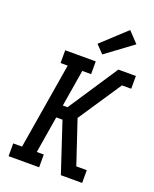

<svg xmlns="http://www.w3.org/2000/svg" viewBox="-177 -1088 954 1187"><g transform="rotate(20 300.0 -495.0)"><path d="M29 0V-84H87L181 -651H134V-735H335V-651H277L237 -409H268L483 -734V-735H599V-651H538L349 -368L444 -84H513V0H373L265 -326H224L184 -84H230V0ZM358 -789 308 -841 469 -990 535 -920Z"/></g></svg>

Font: Iosevka Slab Medium Extended
Style: Italic
Weight: 500
Width: 7
Italic angle: -9°
Monospace: yes
Designer: Belleve Invis
Foundry: Belleve Invis
Version: Version 11.1.0; ttfautohint (v1.8.3)